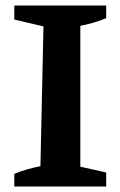

<svg xmlns="http://www.w3.org/2000/svg" viewBox="-20 -678 436 698"><path d="M32 0V-46Q56 -56 79.5 -62.5Q103 -69 127 -74L138 -582L32 -607V-658H366V-612Q345 -603 321 -596Q297 -589 272 -584V-72L366 -51V0Z"/></svg>

Font: Piazzolla 24pt
Style: Bold
Weight: 700
Designer: Juan Pablo del Peral
Foundry: Huerta Tipografica
Version: Version 2.005